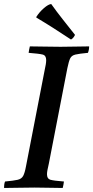

<svg xmlns="http://www.w3.org/2000/svg" viewBox="-32 -931 462 952"><path d="M-12 1Q-12 -6 -11 -15Q-10 -24 -7 -31Q36 -35 55.5 -39.5Q75 -44 83 -59Q91 -74 97 -107L189 -581Q193 -599 195 -611.5Q197 -624 197 -633Q197 -656 179.5 -660.5Q162 -665 110 -669Q112 -685 116 -701Q145 -701 188 -700Q231 -699 268 -699Q302 -699 342 -700Q382 -701 410 -701Q410 -684 404 -669Q361 -665 342 -660.5Q323 -656 316 -641.5Q309 -627 302 -593L210 -119Q206 -101 203.5 -89Q201 -77 201 -67Q201 -45 217 -40Q233 -35 285 -31Q284 -24 282.5 -15Q281 -6 279 1Q250 1 212 0Q174 -1 139 -1Q102 -1 59 0Q16 1 -12 1ZM148 -844V-847Q163 -871 185.5 -890.5Q208 -910 222 -911Q249 -873 279.5 -834.5Q310 -796 340 -758Q336 -750 331.5 -744.5Q327 -739 320 -735Q278 -763 234 -791Q190 -819 148 -844Z"/></svg>

Font: Tiro Devanagari Sanskrit
Style: Italic
Weight: 400
Italic angle: -11°
Designer: Devanagari: John Hudson & Fiona Ross, assisted by Paul Hanslow. Latin: John Hudson with Paul Hanslow, assisted by Kaja S
Foundry: Tiro Typeworks Ltd.
Version: Version 1.52